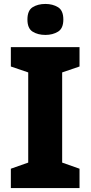

<svg xmlns="http://www.w3.org/2000/svg" viewBox="-20 -953 459 973"><path d="M383 0H35V-98L123 -129V-586L35 -616V-714H383V-616L295 -586V-129L383 -98ZM210 -933Q247 -933 274 -916.5Q301 -900 301 -854Q301 -809 274 -792.5Q247 -776 210 -776Q172 -776 145.5 -792.5Q119 -809 119 -854Q119 -900 145.5 -916.5Q172 -933 210 -933Z"/></svg>

Font: Noto Sans Khmer UI ExtraBold
Style: Regular
Weight: 800
Designer: Danh Hong and the Monotype Design Team
Foundry: Monotype Imaging Inc.
Version: Version 2.002; ttfautohint (v1.8.4.7-5d5b)